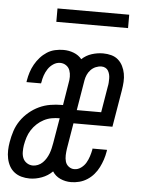

<svg xmlns="http://www.w3.org/2000/svg" viewBox="-52 -750 604 800"><g transform="rotate(5 250.0 -350.0)"><path d="M102 8Q84 8 67.5 3.5Q51 -1 38 -11Q25 -21 17 -35.5Q9 -50 5.5 -67Q2 -84 2.5 -101.5Q3 -119 6 -136Q10 -160 17.5 -183Q25 -206 39 -226.5Q53 -247 72.5 -263.5Q92 -280 114.5 -290.5Q137 -301 161 -305Q185 -309 208 -309H214L229 -401Q232 -415 232 -429Q232 -443 227.5 -455.5Q223 -468 212 -475.5Q201 -483 187 -483Q172 -483 158.5 -474Q145 -465 136.5 -452Q128 -439 123 -424.5Q118 -410 116 -395Q115 -394 115 -393Q115 -392 115 -391H54Q54 -393 54.5 -394.5Q55 -396 55 -398Q58 -416 63.5 -433Q69 -450 78 -466Q87 -482 99.5 -496Q112 -510 127.5 -520Q143 -530 161 -534Q179 -538 196 -538Q219 -538 239.5 -530Q260 -522 273 -506Q291 -523 314.5 -530.5Q338 -538 362 -538Q380 -538 396.5 -533.5Q413 -529 425 -518.5Q437 -508 444.5 -493Q452 -478 455 -461.5Q458 -445 457 -427.5Q456 -410 453 -392L427 -237H264L246 -129Q244 -115 243.5 -101.5Q243 -88 246.5 -75.5Q250 -63 260.5 -55Q271 -47 284 -47Q299 -47 312 -56.5Q325 -66 332.5 -79Q340 -92 344.5 -106Q349 -120 352 -135Q352 -136 352 -137Q352 -138 352 -139H413Q413 -137 412.5 -135.5Q412 -134 412 -132Q409 -114 403.5 -97.5Q398 -81 390 -65Q382 -49 370 -35Q358 -21 342.5 -11Q327 -1 309.5 3.5Q292 8 275 8Q251 8 230 -1.5Q209 -11 197 -30Q178 -11 152.5 -1.5Q127 8 102 8ZM273 -293H375L393 -401Q395 -410 395.5 -418.5Q396 -427 396 -436Q396 -445 394 -453Q392 -461 388 -468Q384 -475 376.5 -479Q369 -483 360 -483Q348 -483 336 -478Q324 -473 315 -463.5Q306 -454 301 -442.5Q296 -431 294 -419ZM111 -47Q121 -47 132 -51.5Q143 -56 151.5 -64.5Q160 -73 166 -83Q172 -93 176 -103.5Q180 -114 182.5 -125Q185 -136 187 -147L205 -253Q188 -253 171.5 -250Q155 -247 139.5 -239Q124 -231 111 -219Q98 -207 88.5 -192Q79 -177 74 -161Q69 -145 66 -128Q64 -115 64 -100.5Q64 -86 69 -74Q74 -62 85.5 -54.5Q97 -47 111 -47ZM156 -652V-708H456V-652Z"/></g></svg>

Font: Iosevka Curly Slab LtObl
Style: Regular
Weight: 300
Italic angle: -9°
Monospace: yes
Designer: Belleve Invis
Foundry: Belleve Invis
Version: Version 11.0.0; ttfautohint (v1.8.3)